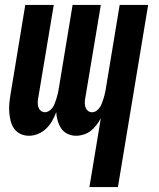

<svg xmlns="http://www.w3.org/2000/svg" viewBox="-20 -540 640 775"><path d="M341 215 387 -63Q380 -49 369.5 -35.5Q359 -22 346.5 -12Q334 -2 318 3Q302 8 287 8Q269 8 253 0.5Q237 -7 227.5 -21Q218 -35 213 -52Q208 -69 207 -87Q200 -69 190.5 -52Q181 -35 166.5 -21Q152 -7 133.5 0.5Q115 8 97 8Q79 8 63.5 1Q48 -6 38 -19.5Q28 -33 23.5 -50Q19 -67 17.5 -84.5Q16 -102 17.5 -120Q19 -138 22 -156L82 -520H197L133 -137Q132 -128 132.5 -119.5Q133 -111 136.5 -103.5Q140 -96 146.5 -91.5Q153 -87 162 -87Q170 -87 178.5 -92.5Q187 -98 192.5 -106Q198 -114 201 -122.5Q204 -131 207 -139.5Q210 -148 212 -157Q214 -166 216 -175L273 -520H387L323 -137Q322 -128 322.5 -119.5Q323 -111 326.5 -103.5Q330 -96 336.5 -91.5Q343 -87 352 -87Q361 -87 369 -92.5Q377 -98 382.5 -106Q388 -114 391 -122.5Q394 -131 397 -139.5Q400 -148 402 -157Q404 -166 406 -175L463 -520H578L456 215Z"/></svg>

Font: Iosevka Extrabold Extended
Style: Italic
Weight: 800
Width: 7
Italic angle: -9°
Monospace: yes
Designer: Belleve Invis
Foundry: Belleve Invis
Version: Version 32.5.0; ttfautohint (v1.8.4)